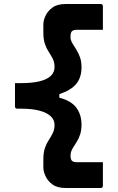

<svg xmlns="http://www.w3.org/2000/svg" viewBox="-20 -780 590 961"><path d="M388 -156Q388 -129 381.5 -108.5Q375 -88 365.5 -72.5Q356 -57 347.5 -44Q339 -31 335 -18Q334 -13 333.5 -8Q333 -3 333 3Q334 20 341.5 26Q349 32 368 32Q395 32 422 32Q449 32 476 32H495Q495 62 495 91Q495 120 495 150Q495 155 492 158Q489 161 484 161H309Q267 161 243 143.5Q219 126 208 102Q197 78 197 59V17Q197 -18 205.5 -41Q214 -64 225 -80.5Q236 -97 244.5 -114.5Q253 -132 253 -155Q253 -180 234 -198Q215 -216 178 -226Q141 -236 87 -236H66Q61 -236 58 -239Q55 -242 55 -247Q55 -276 55 -305.5Q55 -335 55 -364H87Q141 -364 178 -373Q215 -382 234 -400Q253 -418 253 -444Q253 -468 244.5 -485Q236 -502 225 -518.5Q214 -535 205.5 -558Q197 -581 197 -616V-658Q197 -678 208 -701.5Q219 -725 243 -742.5Q267 -760 309 -760H484Q489 -760 492 -757Q495 -754 495 -749Q495 -719 495 -690Q495 -661 495 -631H476Q449 -631 422 -631Q395 -631 368 -631Q349 -631 341.5 -625Q334 -619 333 -602Q333 -598 333 -594Q333 -590 333 -587Q336 -573 344.5 -559.5Q353 -546 363 -530Q373 -514 380.5 -493Q388 -472 388 -443Q388 -392 361.5 -360Q335 -328 277 -309V-291Q336 -276 362 -241Q388 -206 388 -156Z"/></svg>

Font: Recursive
Style: Bold
Weight: 700
Version: Version 1.085